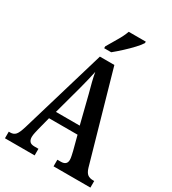

<svg xmlns="http://www.w3.org/2000/svg" viewBox="-220 -1046 1039 1160"><g transform="rotate(30 299.5 -465.5)"><path d="M3 0V-46H14Q36 -46 49.5 -60.5Q63 -75 77 -122L253 -714H354L529 -98Q538 -68 552.5 -57Q567 -46 591 -46H599V0H342V-46H366Q408 -46 408 -83Q408 -94 404.5 -110Q401 -126 398 -139L372 -238H173L150 -149Q147 -137 143 -119Q139 -101 139 -88Q139 -69 148.5 -57.5Q158 -46 183 -46H210V0ZM190 -292H356L308 -483Q297 -523 288.5 -557Q280 -591 275 -620Q269 -591 261 -558Q253 -525 244 -491ZM250 -784Q270 -819 293.5 -858Q317 -897 329 -931H448V-921Q438 -904 412.5 -876.5Q387 -849 356 -820.5Q325 -792 299 -771H250Z"/></g></svg>

Font: Noto Serif Thai ExtraCondensed SemiBold
Style: Regular
Weight: 600
Width: 2
Designer: Monotype Design Team
Foundry: Monotype Imaging Inc.
Version: Version 2.001; ttfautohint (v1.8.4.7-5d5b)